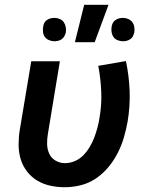

<svg xmlns="http://www.w3.org/2000/svg" viewBox="-20 -777 640 805"><path d="M251 8Q220 8 190.5 1.5Q161 -5 136 -20Q111 -35 93 -58.5Q75 -82 66.5 -110.5Q58 -139 58 -170.5Q58 -202 63 -233L111 -520H231L181 -217Q177 -195 177.5 -173Q178 -151 186.5 -132.5Q195 -114 213 -103.5Q231 -93 253 -93Q273 -93 293.5 -101.5Q314 -110 329.5 -126Q345 -142 356.5 -161.5Q368 -181 375.5 -201Q383 -221 388.5 -241.5Q394 -262 397 -282Q407 -338 404.5 -393.5Q402 -449 392 -501L508 -521Q521 -460 523.5 -396Q526 -332 515 -267Q509 -234 499.5 -201Q490 -168 474 -136.5Q458 -105 435 -77Q412 -49 382.5 -29Q353 -9 319 -0.5Q285 8 251 8ZM496 -604Q484 -604 473 -608.5Q462 -613 456 -621.5Q450 -630 448 -641.5Q446 -653 448 -665Q449 -673 453 -680.5Q457 -688 464 -693Q471 -698 479.5 -700Q488 -702 496 -702Q507 -702 517.5 -697.5Q528 -693 534.5 -684.5Q541 -676 543 -664.5Q545 -653 543 -641Q541 -633 537.5 -625.5Q534 -618 526.5 -613Q519 -608 511.5 -606Q504 -604 496 -604ZM208 -604Q197 -604 186 -608.5Q175 -613 168.5 -621.5Q162 -630 160.5 -641.5Q159 -653 161 -665Q162 -673 165.5 -680.5Q169 -688 176.5 -693Q184 -698 192 -700Q200 -702 208 -702Q220 -702 230.5 -697.5Q241 -693 247 -684.5Q253 -676 255.5 -664.5Q258 -653 256 -641Q254 -633 250 -625.5Q246 -618 239 -613Q232 -608 224 -606Q216 -604 208 -604ZM294 -600 333 -757H435L377 -600Z"/></svg>

Font: Iosevka Aile
Style: Bold Italic
Weight: 700
Italic angle: -9°
Designer: Belleve Invis
Foundry: Belleve Invis
Version: Version 28.0.1; ttfautohint (v1.8.4)